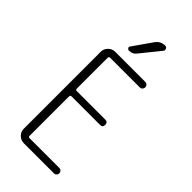

<svg xmlns="http://www.w3.org/2000/svg" viewBox="-293 -1020 1085 1085"><g transform="rotate(45 250.0 -477.5)"><path d="M149.4 0Q126 0 108.9 -17.1Q91.8 -34.2 91.8 -56.6V-672.9Q91.8 -696.3 108.9 -713.4Q126 -730.5 149.4 -730.5H390.6Q399.4 -730.5 405.8 -724.1Q412.1 -717.8 412.1 -709Q412.1 -700.2 406.2 -693.4Q400.4 -686.5 390.6 -686.5H153.3Q144.5 -686.5 143.6 -677.7V-427.7Q143.6 -419.9 153.3 -419.9H381.8Q401.4 -419.9 401.9 -398.9Q402.3 -377.9 381.8 -377.9H153.3Q144.5 -377.9 143.6 -369.1V-51.8Q143.6 -43 153.3 -43H390.6Q399.4 -43 405.8 -37.1Q412.1 -31.2 412.1 -22Q412.1 -12.7 406.2 -6.3Q400.4 0 390.6 0ZM267.6 -924.8Q289.1 -955.1 325.2 -955.1Q335.9 -955.1 340.3 -944.8Q344.7 -934.6 337.9 -926.8L243.2 -809.6Q228.5 -790 200.2 -790Q192.4 -790 187.5 -797.4Q182.6 -804.7 188.5 -811.5Z"/></g></svg>

Font: Rounded Mgen+ 1mn light
Style: Regular
Weight: 200
Designer: [Source Han Sans]
Ryoko NISHIZUKA  (kana & ideographs); Paul D. Hunt (Latin, Greek & Cyrillic); Wenlong ZHANG  (bopomofo
Version: Version 1.059.20150602